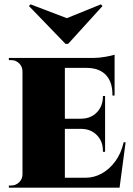

<svg xmlns="http://www.w3.org/2000/svg" viewBox="-20 -868 615 888"><path d="M280 -600V0H84V-600ZM491 -46 531 0H278V-46ZM466 -319V-272H278V-319ZM510 -600V-554H278V-600ZM561 -210 533 0H347L376 -46Q415 -46 450.5 -65.5Q486 -85 513 -121.5Q540 -158 552 -210ZM466 -274V-166H456V-170Q456 -214 428.5 -242.5Q401 -271 357 -272V-274ZM466 -424V-317H357V-319Q401 -320 428.5 -349Q456 -378 456 -422V-424ZM510 -556V-426H500V-431Q500 -489 470 -521Q440 -553 383 -554V-556ZM510 -615V-591L411 -600Q438 -600 468.5 -605.5Q499 -611 510 -615ZM87 -62 86 0H21V-10Q21 -10 26 -10Q31 -10 32 -10Q53 -10 68.5 -25Q84 -40 84 -62ZM87 -537H84Q84 -560 68.5 -575Q53 -590 32 -590Q31 -590 26 -590Q21 -590 21 -590V-600H86ZM454 -840 447 -848 289 -784 121 -848 114 -840 283 -665H295Z"/></svg>

Font: Cinzel Black
Style: Regular
Weight: 900
Designer: Natanael Gama
Version: Version 2.000